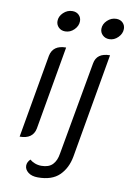

<svg xmlns="http://www.w3.org/2000/svg" viewBox="-99 -769 704 1038"><g transform="rotate(10 253.0 -250.0)"><path d="M142 -642Q142 -668 163.5 -688.5Q185 -709 213 -709Q235 -709 248.5 -695.5Q262 -682 262 -662Q262 -636 241 -615Q220 -594 192 -594Q170 -594 156 -608Q142 -622 142 -642ZM383 -642Q383 -668 404.5 -688.5Q426 -709 454 -709Q476 -709 489.5 -695.5Q503 -682 503 -662Q503 -636 482 -615Q461 -594 434 -594Q412 -594 397.5 -608Q383 -622 383 -642ZM129 -449Q141 -509 213 -509L133 -50Q121 9 49 9ZM111 157Q111 138 128 121Q139 131 156 137.5Q173 144 192 144Q232 144 253 122.5Q274 101 280 61L371 -449Q381 -509 454 -509L354 65Q342 130 301.5 169.5Q261 209 184 209Q150 209 130.5 193.5Q111 178 111 157Z"/></g></svg>

Font: K2D Light
Style: Italic
Weight: 300
Italic angle: -10°
Designer: Katatrad Aksorn Co.,Ltd.
Foundry: Cadson Demak Co.,Ltd.
Version: Version 1.000; ttfautohint (v1.6)